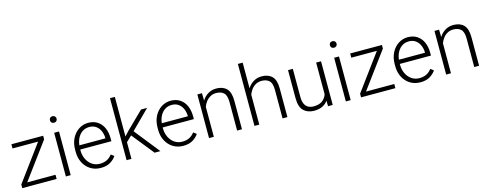

<svg xmlns="http://www.w3.org/2000/svg" viewBox="-27 -1492 5698 2244"><g transform="rotate(-15 2822.5 -370.0)"><path d="M458.5 -50.3V0H43V-43.9L362.3 -477.5H52.7V-528.3H437V-484.9L116.2 -50.3Z M560.1 -681.2Q560.1 -697.8 570.6 -709.2Q581.1 -720.7 600.1 -720.7Q618.7 -720.7 629.6 -709.2Q640.6 -697.8 640.6 -681.2Q640.6 -664.6 629.6 -653.3Q618.7 -642.1 600.1 -642.1Q581.1 -642.1 570.6 -653.3Q560.1 -664.6 560.1 -681.2ZM628.9 -528.3V0H570.3V-528.3Z M992.7 9.8Q923.8 9.8 870.1 -23.4Q816.4 -56.6 785.9 -115.2Q755.4 -173.8 755.4 -249.5V-270.5Q755.4 -352.1 786.9 -412.1Q818.4 -472.2 870.1 -505.1Q921.9 -538.1 981.9 -538.1Q1049.3 -538.1 1095.9 -506.8Q1142.6 -475.6 1166.7 -421.1Q1190.9 -366.7 1190.9 -295.9V-260.3H814V-249.5Q814 -191.4 836.9 -143.8Q859.9 -96.2 900.6 -68.1Q941.4 -40 995.1 -40Q1041.5 -40 1077.9 -57.4Q1114.3 -74.7 1143.1 -112.3L1179.7 -84Q1153.8 -45.4 1108.6 -17.8Q1063.5 9.8 992.7 9.8ZM981.9 -487.8Q915 -487.8 870.4 -439.2Q825.7 -390.6 816.4 -310.5H1132.3V-316.9Q1131.3 -361.3 1114.5 -400.1Q1097.7 -439 1064.7 -463.4Q1031.7 -487.8 981.9 -487.8Z M1644 0 1430.7 -266.1 1363.8 -201.7V0H1305.2V-750H1363.8V-271L1418.9 -330.6L1621.1 -528.3H1694.8L1471.2 -305.7L1714.4 0Z M1990.2 9.8Q1921.4 9.8 1867.7 -23.4Q1814 -56.6 1783.4 -115.2Q1752.9 -173.8 1752.9 -249.5V-270.5Q1752.9 -352.1 1784.4 -412.1Q1815.9 -472.2 1867.7 -505.1Q1919.4 -538.1 1979.5 -538.1Q2046.9 -538.1 2093.5 -506.8Q2140.1 -475.6 2164.3 -421.1Q2188.5 -366.7 2188.5 -295.9V-260.3H1811.5V-249.5Q1811.5 -191.4 1834.5 -143.8Q1857.4 -96.2 1898.2 -68.1Q1939 -40 1992.7 -40Q2039.1 -40 2075.4 -57.4Q2111.8 -74.7 2140.6 -112.3L2177.2 -84Q2151.4 -45.4 2106.2 -17.8Q2061 9.8 1990.2 9.8ZM1979.5 -487.8Q1912.6 -487.8 1867.9 -439.2Q1823.2 -390.6 1814 -310.5H2129.9V-316.9Q2128.9 -361.3 2112.1 -400.1Q2095.2 -439 2062.3 -463.4Q2029.3 -487.8 1979.5 -487.8Z M2518.6 -487.3Q2477.1 -487.3 2445.8 -469.2Q2414.6 -451.2 2393.3 -422.6Q2372.1 -394 2360.8 -361.8V0H2302.7V-528.3H2358.4L2360.4 -438.5Q2387.7 -483.4 2431.9 -510.7Q2476.1 -538.1 2532.7 -538.1Q2611.8 -538.1 2656.5 -493.4Q2701.2 -448.7 2701.2 -344.2V0H2642.6V-344.7Q2642.6 -426.3 2609.1 -456.8Q2575.7 -487.3 2518.6 -487.3Z M2910.6 -750V-439.5Q2938 -483.9 2981.9 -511Q3025.9 -538.1 3082.5 -538.1Q3161.6 -538.1 3206.3 -493.4Q3251 -448.7 3251 -344.2V0H3192.4V-344.7Q3192.4 -426.3 3158.9 -456.8Q3125.5 -487.3 3068.4 -487.3Q3026.9 -487.3 2995.6 -469.2Q2964.4 -451.2 2943.1 -422.6Q2921.9 -394 2910.6 -361.8V0H2852.5V-750Z M3742.7 0 3741.2 -67.4Q3716.8 -31.2 3675.3 -10.7Q3633.8 9.8 3573.2 9.8Q3495.6 9.8 3447.8 -36.4Q3399.9 -82.5 3399.9 -190.4V-528.3H3458V-189.5Q3458 -133.3 3474.6 -101.1Q3491.2 -68.8 3519 -55.2Q3546.9 -41.5 3580.1 -41.5Q3649.9 -41.5 3687.7 -71Q3725.6 -100.6 3740.2 -145.5V-528.3H3799.3V0Z M3947.8 -681.2Q3947.8 -697.8 3958.3 -709.2Q3968.8 -720.7 3987.8 -720.7Q4006.3 -720.7 4017.3 -709.2Q4028.3 -697.8 4028.3 -681.2Q4028.3 -664.6 4017.3 -653.3Q4006.3 -642.1 3987.8 -642.1Q3968.8 -642.1 3958.3 -653.3Q3947.8 -664.6 3947.8 -681.2ZM4016.6 -528.3V0H3958V-528.3Z M4557.6 -50.3V0H4142.1V-43.9L4461.4 -477.5H4151.9V-528.3H4536.1V-484.9L4215.3 -50.3Z M4859.4 9.8Q4790.5 9.8 4736.8 -23.4Q4683.1 -56.6 4652.6 -115.2Q4622.1 -173.8 4622.1 -249.5V-270.5Q4622.1 -352.1 4653.6 -412.1Q4685.1 -472.2 4736.8 -505.1Q4788.6 -538.1 4848.6 -538.1Q4916 -538.1 4962.6 -506.8Q5009.3 -475.6 5033.4 -421.1Q5057.6 -366.7 5057.6 -295.9V-260.3H4680.7V-249.5Q4680.7 -191.4 4703.6 -143.8Q4726.6 -96.2 4767.3 -68.1Q4808.1 -40 4861.8 -40Q4908.2 -40 4944.6 -57.4Q4981 -74.7 5009.8 -112.3L5046.4 -84Q5020.5 -45.4 4975.3 -17.8Q4930.2 9.8 4859.4 9.8ZM4848.6 -487.8Q4781.7 -487.8 4737.1 -439.2Q4692.4 -390.6 4683.1 -310.5H4999V-316.9Q4998 -361.3 4981.2 -400.1Q4964.4 -439 4931.4 -463.4Q4898.4 -487.8 4848.6 -487.8Z M5387.7 -487.3Q5346.2 -487.3 5314.9 -469.2Q5283.7 -451.2 5262.5 -422.6Q5241.2 -394 5230 -361.8V0H5171.9V-528.3H5227.5L5229.5 -438.5Q5256.8 -483.4 5301 -510.7Q5345.2 -538.1 5401.9 -538.1Q5481 -538.1 5525.6 -493.4Q5570.3 -448.7 5570.3 -344.2V0H5511.7V-344.7Q5511.7 -426.3 5478.3 -456.8Q5444.8 -487.3 5387.7 -487.3Z"/></g></svg>

Font: Vazirmatn UI FD ExtraLight
Style: Regular
Weight: 200
Designer: Saber Rastikerdar
Foundry: Saber Rastikerdar
Version: Version 33.003